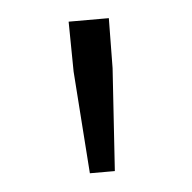

<svg xmlns="http://www.w3.org/2000/svg" viewBox="-32 -799 314 314"><g transform="rotate(-5 125.0 -642.0)"><path d="M104 -517H145L156 -685L157 -767H91L92 -685Z"/></g></svg>

Font: Noto Sans CJK Light
Style: Regular
Weight: 300
Designer: Ryoko NISHIZUKA (kana & ideographs); Paul D. Hunt (Latin, Greek & Cyrillic); Wenlong ZHANG (bopomofo); Sandoll Communica
Foundry: Adobe Systems Incorporated
Version: Version 1.000;PS 1;hotconv 1.0.78;makeotf.lib2.5.61930